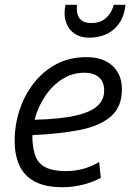

<svg xmlns="http://www.w3.org/2000/svg" viewBox="-20 -768 544 800"><path d="M241 12Q167 12 123 -12.5Q79 -37 60 -80.5Q41 -124 41 -181Q41 -246 61 -308Q81 -370 119.5 -420Q158 -470 213.5 -500Q269 -530 340 -530Q410 -530 449 -493.5Q488 -457 488 -396Q488 -322 441 -282Q394 -242 310 -226Q226 -210 115 -205Q115 -201 115 -196.5Q115 -192 115 -188Q117 -144 129 -114.5Q141 -85 171.5 -70Q202 -55 256 -55Q291 -55 326.5 -64.5Q362 -74 393 -93L400 -27Q367 -9 325.5 1.5Q284 12 241 12ZM124 -269Q235 -272 298 -287Q361 -302 387.5 -328Q414 -354 414 -390Q414 -428 391.5 -446.5Q369 -465 332 -465Q281 -465 239 -438Q197 -411 167.5 -366.5Q138 -322 124 -269ZM351 -611Q319 -611 296 -624.5Q273 -638 261 -661.5Q249 -685 249 -715Q249 -722 250 -730.5Q251 -739 253 -748H301Q300 -744 300 -739.5Q300 -735 300 -731Q300 -703 315 -687.5Q330 -672 360 -672Q394 -672 413.5 -686.5Q433 -701 442.5 -719Q452 -737 454 -748H503Q498 -702 477 -671.5Q456 -641 424 -626Q392 -611 351 -611Z"/></svg>

Font: Ubuntu Sans
Style: Italic
Weight: 400
Italic angle: -13.5°
Designer: Dalton Maag Ltd
Foundry: Dalton Maag Ltd
Version: Version 1.006